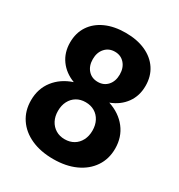

<svg xmlns="http://www.w3.org/2000/svg" viewBox="-179 -868 936 1004"><g transform="rotate(30 289.0 -366.0)"><path d="M288.6 14.6Q212.4 14.6 155.3 -11.2Q98.1 -37.1 66.7 -84.2Q35.2 -131.3 35.2 -194.3Q35.2 -264.2 74.5 -314.7Q113.8 -365.2 181.6 -387.7Q125 -409.2 93 -453.4Q61 -497.6 61 -558.1Q61 -615.7 89.1 -658.2Q117.2 -700.7 168.5 -723.9Q219.7 -747.1 289.1 -747.1Q357.9 -747.1 409.2 -723.9Q460.4 -700.7 488.5 -658.2Q516.6 -615.7 516.6 -558.1Q516.6 -497.6 484.6 -453.4Q452.6 -409.2 396 -387.7Q464.4 -365.2 503.7 -314.7Q543 -264.2 543 -194.3Q543 -131.8 511.2 -84.7Q479.5 -37.6 422.4 -11.5Q365.2 14.6 288.6 14.6ZM289.1 -451.2Q325.2 -451.2 347.7 -476.3Q370.1 -501.5 370.1 -542Q370.1 -582.5 347.7 -607.9Q325.2 -633.3 289.1 -633.3Q252.9 -633.3 230.2 -607.9Q207.5 -582.5 207.5 -542Q207.5 -501.5 230 -476.3Q252.4 -451.2 289.1 -451.2ZM289.1 -105Q319.8 -105 343.3 -118.9Q366.7 -132.8 379.9 -158.2Q393.1 -183.6 393.1 -216.3Q393.1 -250 379.9 -275.1Q366.7 -300.3 343.3 -314.2Q319.8 -328.1 288.6 -328.1Q257.8 -328.1 234.6 -314.2Q211.4 -300.3 198.2 -275.1Q185.1 -250 185.1 -216.3Q185.1 -183.6 198.2 -158.4Q211.4 -133.3 234.9 -119.1Q258.3 -105 289.1 -105Z"/></g></svg>

Font: Kumbh Sans
Style: Bold
Weight: 700
Version: Version 1.005